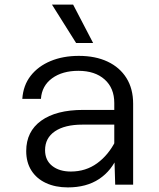

<svg xmlns="http://www.w3.org/2000/svg" viewBox="-20 -803 690 835"><path d="M481 0 477 -133V-355Q477 -420 435 -457.5Q393 -495 321 -495Q251 -495 206.5 -462.5Q162 -430 158 -373H77Q81 -432 113.5 -473.5Q146 -515 200 -537.5Q254 -560 323 -560Q395 -560 448 -535Q501 -510 530 -463.5Q559 -417 559 -352V0ZM275 12Q221 12 180 -7Q139 -26 116.5 -61.5Q94 -97 94 -146Q94 -231 159 -278Q224 -325 342 -325H490V-261H338Q262 -261 219 -232Q176 -203 176 -150Q176 -106 207 -81.5Q238 -57 288 -57Q353 -57 402.5 -93Q452 -129 483 -191L493 -127Q466 -61 411 -24.5Q356 12 275 12ZM385 -616H311L206 -783H298Z"/></svg>

Font: Azeret Mono Thin Light
Style: Regular
Weight: 300
Version: Version 1.002